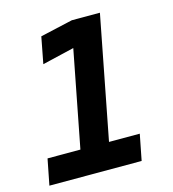

<svg xmlns="http://www.w3.org/2000/svg" viewBox="-109 -819 819 909"><g transform="rotate(-15 301.0 -364.5)"><path d="M21 0H473.1L498 -127H347.2L463.9 -729H326.2L167 -692.9L142.1 -563L298.8 -600.1L207 -127H45.9Z"/></g></svg>

Font: Hack
Style: Bold Oblique
Weight: 700
Italic angle: -12°
Monospace: yes
Designer: Christopher Simpkins
Foundry: Christopher Simpkins
Version: Version 2.010